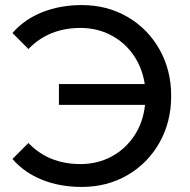

<svg xmlns="http://www.w3.org/2000/svg" viewBox="-20 -728 747 756"><path d="M482 -661.5C428.7 -692.5 368.7 -708 302 -708C245.3 -708 193.5 -698.7 146.5 -680C99.5 -661.3 60.3 -634 29 -598L92 -535C145.3 -590.3 213.7 -618 297 -618C340.3 -618 380 -608.7 416 -590C452 -571.3 481.7 -545.3 505 -512C528.3 -478.7 543.3 -440.3 550 -397H212V-315H551C546.3 -269.7 532.3 -229.3 509 -194C485.7 -158.7 455.7 -131.2 419 -111.5C382.3 -91.8 341.7 -82 297 -82C213 -82 144.7 -109.7 92 -165L29 -102C60.3 -66 99.3 -38.7 146 -20C192.7 -1.3 244.7 8 302 8C368.7 8 428.7 -7.5 482 -38.5C535.3 -69.5 577.3 -112.2 608 -166.5C638.7 -220.8 654 -282 654 -350C654 -418 638.7 -479.2 608 -533.5C577.3 -587.8 535.3 -630.5 482 -661.5Z"/></svg>

Font: Rookery
Style: Regular
Weight: 400
Designer: Ryan Kimball / Julieta Ulanovsky
Foundry: Motorola Mobility LLC.
Version: Version 1.0